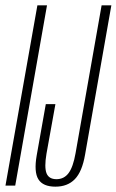

<svg xmlns="http://www.w3.org/2000/svg" viewBox="-40 -695 436 719"><path d="M-19.5 0H17L136 -675H100ZM167.5 4Q213 4 240.2 -24Q267.5 -52 278.5 -115.5L377 -675H340.5L243 -121.5Q234 -70 217 -47Q200 -24 171.5 -24Q143 -24 134.2 -46.2Q125.5 -68.5 134 -119L167.5 -305H131.5L97.5 -113.5Q86.5 -51 103.8 -23.5Q121 4 167.5 4Z"/></svg>

Font: Anybody ExtraCondensed ExtraLight
Style: Italic
Weight: 250
Width: 2
Italic angle: -10°
Version: Version 1.113;gftools[0.9.25]